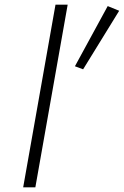

<svg xmlns="http://www.w3.org/2000/svg" viewBox="-20 -800 529 820"><path d="M217 -780H269L131 0H79ZM440 -774 489 -754 335 -504 300 -517Z"/></svg>

Font: Renner* Light
Style: Light Italic
Weight: 300
Italic angle: -10°
Version: Version 003.000 ; ttfautohint (v0.97) -l 8 -r 50 -G 200 -x 1